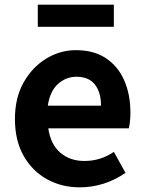

<svg xmlns="http://www.w3.org/2000/svg" viewBox="-20 -789 621 823"><path d="M322 14Q244 14 181 -21Q118 -56 81 -121.5Q44 -187 44 -279Q44 -370 81.5 -436Q119 -502 178.5 -538Q238 -574 305 -574Q382 -574 434 -539.5Q486 -505 512.5 -444.5Q539 -384 539 -306Q539 -286 537 -267.5Q535 -249 532 -239H187Q197 -170 238.5 -134.5Q280 -99 342 -99Q411 -99 468 -138L518 -48Q427 14 322 14ZM185 -336H413Q413 -393 387 -426.5Q361 -460 307 -460Q263 -460 228.5 -429Q194 -398 185 -336ZM142 -674V-769H468V-674Z"/></svg>

Font: Source Han Sans CN Bold
Style: Bold
Weight: 700
Designer: Ryoko NISHIZUKA 西塚涼子 (kana & ideographs); Paul D. Hunt (Latin, Greek & Cyrillic); Wenlong ZHANG 张文龙 (bopomofo); Sandoll 
Foundry: Adobe Systems Incorporated
Version: Version 1.00;May 30, 2023;FontCreator 11.5.0.2422 32-bit